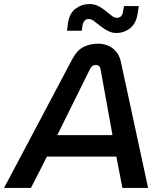

<svg xmlns="http://www.w3.org/2000/svg" viewBox="-59 -929 793 949"><path d="M-39 0 299 -638Q322 -681 354 -697Q386 -713 425 -713Q469 -713 499.5 -689Q530 -665 539 -621L673 0H546L516 -155H173L94 0ZM224 -261H497L438 -587Q436 -598 430 -603Q424 -608 414 -608Q405 -608 398 -603Q391 -598 386 -588ZM516 -766Q499 -766 484 -772Q469 -778 457.5 -786Q446 -794 436 -801Q420 -814 406.5 -824.5Q393 -835 379 -835Q368 -835 360 -827.5Q352 -820 349 -804L345 -777H272L277 -815Q284 -863 314.5 -886Q345 -909 383 -909Q408 -909 428 -898.5Q448 -888 462 -876Q478 -864 491.5 -852.5Q505 -841 519 -841Q531 -841 539 -848.5Q547 -856 549 -872L554 -899H627L621 -861Q614 -813 584 -789.5Q554 -766 516 -766Z"/></svg>

Font: MuseoModerno Medium
Style: Italic
Weight: 500
Italic angle: -9°
Designer: Pablo Cosgaya, Héctor Gatti, Marcela Romero, and the Authors of The MuseoModerno Project.
Foundry: Omnibus-Type Team
Version: Version 1.003